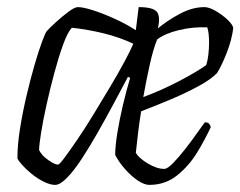

<svg xmlns="http://www.w3.org/2000/svg" viewBox="-20 -520 676 540"><path d="M135 0Q121 0 103 -9Q85 -18 69 -31Q53 -44 42 -56.5Q31 -69 29 -75Q29 -113 36.5 -159.5Q44 -206 55 -252.5Q66 -299 77.5 -338.5Q89 -378 98.5 -403.5Q108 -429 112 -433Q119 -441 136.5 -457Q154 -473 172 -486.5Q190 -500 199 -500Q214 -500 242 -491Q270 -482 302 -467.5Q334 -453 362 -435L370 -500Q409 -500 420.5 -487.5Q432 -475 424 -440Q450 -462 485.5 -481Q521 -500 555 -500Q568 -500 587 -489Q606 -478 620.5 -464Q635 -450 636 -441Q632 -408 617.5 -371Q603 -334 590 -314Q572 -296 538 -277.5Q504 -259 461.5 -241Q419 -223 377 -207Q372 -177 368.5 -147.5Q365 -118 362 -90Q371 -75 396 -60Q421 -45 442 -45Q451 -45 467 -61.5Q483 -78 501 -101Q519 -124 534 -145.5Q549 -167 556 -176Q565 -176 568 -172Q571 -168 573 -163Q558 -130 535 -92Q512 -54 478.5 -27Q445 0 400 0Q386 0 368 -12Q350 -24 332.5 -43.5Q315 -63 304 -84Q304 -109 310 -146Q316 -183 325.5 -223.5Q335 -264 346 -301L340 -304Q322 -270 300 -229Q278 -188 255 -147.5Q232 -107 210 -73.5Q188 -40 168.5 -20Q149 0 135 0ZM383 -247Q432 -265 482 -291Q532 -317 560 -337Q564 -349 566 -366Q568 -383 568 -400Q568 -428 563 -443Q524 -445 484 -435.5Q444 -426 422 -409Q411 -382 401.5 -339.5Q392 -297 383 -247ZM143 -57Q147 -57 161.5 -76.5Q176 -96 197.5 -127.5Q219 -159 242.5 -197.5Q266 -236 289 -274.5Q312 -313 329.5 -345.5Q347 -378 355 -397Q317 -415 272.5 -426Q228 -437 182 -442Q170 -429 157.5 -394.5Q145 -360 133 -315.5Q121 -271 111 -226Q101 -181 95.5 -146.5Q90 -112 90 -98Q97 -83 115.5 -70Q134 -57 143 -57Z"/></svg>

Font: Texturina 72pt 72pt ExtraLight
Style: Italic
Weight: 200
Italic angle: -11°
Designer: Guillermo Torres Carreño
Foundry: Omnibus-Type
Version: Version 1.002; ttfautohint (v1.8.3)